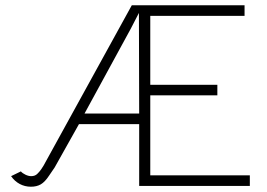

<svg xmlns="http://www.w3.org/2000/svg" viewBox="-20 -705 1011 727"><path d="M22 -38 59 -56Q65 -49 76.5 -43.5Q88 -38 98 -38Q112 -38 120.5 -46Q129 -54 136 -64Q143 -74 145 -78L479 -685H906V-645H549V-384H803V-344H549V-41H926V-1H507V-235H279L187 -71Q181 -63 165.5 -39.5Q150 -16 134.5 -7Q119 2 97 2Q74 2 54.5 -8.5Q35 -19 22 -38ZM507 -275 506 -656 475 -596 300 -275Z"/></svg>

Font: Bellota Light
Style: Regular
Weight: 300
Designer: Kemie Guaida
Foundry: Kemie Guaida
Version: Version 4.001